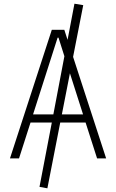

<svg xmlns="http://www.w3.org/2000/svg" viewBox="-20 -854 626 1035"><path d="M235.4 161.1 304.7 -193.4H441.4L503.4 0H552.2L374 -547.4L428.7 -826.2L381.3 -834L344.2 -639.2L326.7 -693.4H259.3L33.7 0H82.5L144.5 -193.4H259.3L192.9 153.3ZM267.6 -237.3H158.2L290.5 -650.9H295.4L327.1 -550.8ZM356.9 -459 427.7 -237.3H313.5Z"/></svg>

Font: Cascadia Mono PL ExtraLight
Style: Regular
Weight: 200
Monospace: yes
Designer: Aaron Bell
Foundry: Saja Typeworks
Version: Version 2404.023